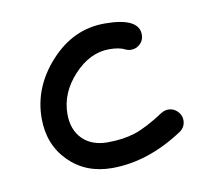

<svg xmlns="http://www.w3.org/2000/svg" viewBox="-49 -385 498 441"><g transform="rotate(-10 200.0 -165.0)"><path d="M300 -290Q300 -277 291 -268.5Q282 -260 270 -260Q263 -260 257 -263Q244 -270 220 -270Q175 -270 137.5 -229.5Q100 -189 100 -140Q100 -103 121.5 -81.5Q143 -60 180 -60Q216 -60 244 -69Q272 -78 313 -105Q321 -110 330 -110Q342 -110 351 -101Q360 -92 360 -80Q360 -64 347 -55Q264 0 180 0Q119 0 79.5 -39.5Q40 -79 40 -140Q40 -213 93.5 -271.5Q147 -330 220 -330Q300 -330 300 -290Z"/></g></svg>

Font: Pecita
Style: Book
Weight: 400
Width: 7
Version: Version 4.3